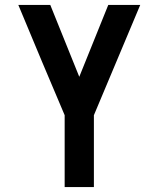

<svg xmlns="http://www.w3.org/2000/svg" viewBox="-20 -755 640 775"><path d="M241 0V-290L150 -505L54 -735H183L300 -445L417 -735H546L359 -290V0Z"/></svg>

Font: Iosevka SS04 Extended
Style: Bold
Weight: 700
Width: 7
Monospace: yes
Designer: Belleve Invis
Foundry: Belleve Invis
Version: Version 19.0.0; ttfautohint (v1.8.4)